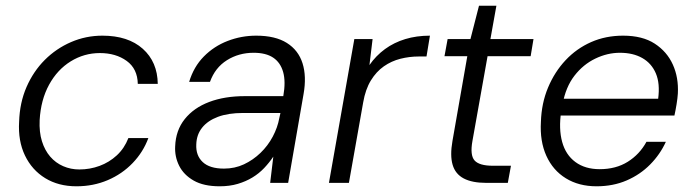

<svg xmlns="http://www.w3.org/2000/svg" viewBox="-20 -641 2431 673"><path d="M248 12Q185 12 138.5 -16.5Q92 -45 67.5 -96Q43 -147 47 -214Q49 -281 73 -336Q97 -391 137 -431Q177 -471 229 -493.5Q281 -516 339 -516Q429 -516 480.5 -470Q532 -424 533 -347H463Q462 -400 424 -427.5Q386 -455 330 -455Q275 -455 228 -426Q181 -397 152 -344Q123 -291 119 -220Q117 -178 127 -146Q137 -114 156 -92Q175 -70 201.5 -58.5Q228 -47 258 -47Q295 -47 329 -59.5Q363 -72 389.5 -96.5Q416 -121 430 -157H500Q482 -108 445 -69.5Q408 -31 357.5 -9.5Q307 12 248 12Z M750 12Q694 12 659 -8Q624 -28 608 -60Q592 -92 594 -128Q596 -184 627.5 -223.5Q659 -263 713 -283.5Q767 -304 838 -304H973Q982 -355 972.5 -388.5Q963 -422 937.5 -439Q912 -456 869 -456Q817 -456 775.5 -430Q734 -404 716 -354H643Q659 -407 694.5 -443Q730 -479 778 -497.5Q826 -516 878 -516Q945 -516 985.5 -490.5Q1026 -465 1040.5 -419Q1055 -373 1044 -311L990 0H927L938 -92Q924 -71 906 -52Q888 -33 865 -19Q842 -5 813.5 3.5Q785 12 750 12ZM765 -50Q803 -50 835 -65Q867 -80 893 -105Q919 -130 936 -162Q953 -194 959 -227L963 -245H832Q780 -245 744 -231.5Q708 -218 688.5 -193.5Q669 -169 668 -135Q666 -96 690.5 -73Q715 -50 765 -50Z M1133 0 1222 -504H1286L1275 -413Q1298 -446 1329.5 -469Q1361 -492 1400.5 -504Q1440 -516 1487 -516L1475 -443H1448Q1415 -443 1383.5 -435Q1352 -427 1325.5 -408.5Q1299 -390 1280 -359Q1261 -328 1253 -282L1203 0Z M1684 0Q1635 0 1605.5 -15.5Q1576 -31 1566.5 -63.5Q1557 -96 1566 -147L1618 -444H1538L1549 -504H1629L1659 -621H1720L1699 -504H1850L1840 -444H1689L1636 -147Q1627 -97 1643.5 -78.5Q1660 -60 1708 -60H1771L1760 0Z M2071 12Q2009 12 1963.5 -16Q1918 -44 1895 -95Q1872 -146 1876 -214Q1878 -279 1901 -334Q1924 -389 1962.5 -430Q2001 -471 2052 -493.5Q2103 -516 2164 -516Q2232 -516 2275 -488Q2318 -460 2338.5 -414.5Q2359 -369 2356 -313Q2355 -297 2351.5 -275.5Q2348 -254 2344 -236H1930L1940 -295H2287Q2294 -348 2279 -383.5Q2264 -419 2231.5 -437.5Q2199 -456 2153 -456Q2109 -456 2066.5 -435.5Q2024 -415 1993.5 -375.5Q1963 -336 1952 -276L1947 -250Q1938 -189 1950.5 -143.5Q1963 -98 1997 -73Q2031 -48 2082 -48Q2139 -48 2180.5 -74Q2222 -100 2246 -144H2314Q2294 -100 2259 -64.5Q2224 -29 2176.5 -8.5Q2129 12 2071 12Z"/></svg>

Font: DM Sans Light
Style: Italic
Weight: 300
Italic angle: -10°
Designer: Colophon Foundry, Jonny Pinhorn
Foundry: Colophon Foundry
Version: Version 4.004;gftools[0.9.30]